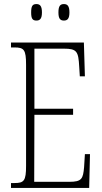

<svg xmlns="http://www.w3.org/2000/svg" viewBox="-20 -923 500 943"><path d="M294 -822C311 -822 321 -831 321 -862C321 -894 311 -903 294 -903C276 -903 267 -894 267 -862C267 -831 276 -822 294 -822ZM159 -822C176 -822 186 -831 186 -862C186 -894 176 -903 159 -903C140 -903 133 -894 133 -862C133 -831 140 -822 159 -822ZM34 0H418L422 -166H397L393 -102C388 -45 382 -30 320 -30H148L149 -359H339V-389H149V-684H294C358 -684 365 -670 369 -596L372 -548H397L392 -714H34V-690H51C98 -690 108 -679 108 -605V-108C108 -35 98 -24 51 -24H34Z"/></svg>

Font: Noto Serif Lao ExtraCondensed ExtraLight
Style: Regular
Weight: 200
Width: 2
Designer: Monotype Design Team
Foundry: Monotype Imaging Inc.
Version: Version 2.003